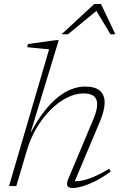

<svg xmlns="http://www.w3.org/2000/svg" viewBox="-20 -936 616 966"><path d="M115 -178.5 62 0H25.5L227 -688Q218 -689 197 -690.8Q176 -692.5 153.8 -694.8Q131.5 -697 117 -698.5L120.5 -714.5L261 -734H275.5L134.5 -271H136Q169.5 -334 204.2 -377.8Q239 -421.5 273.8 -448.8Q308.5 -476 342.2 -488.2Q376 -500.5 406.5 -500.5Q459 -500.5 482.8 -479.5Q506.5 -458.5 506.5 -420.5Q506.5 -400.5 500.2 -375.8Q494 -351 482 -323L349.5 -8L339 -24.5Q359 -22.5 385 -26.2Q411 -30 446.2 -44.2Q481.5 -58.5 529.5 -87L537 -72.5Q491.5 -40 454.5 -22.2Q417.5 -4.5 390.2 2.8Q363 10 346 10Q324.5 10 319 -1.5Q313.5 -13 324 -37L448 -332Q458.5 -356.5 463.8 -376.2Q469 -396 469 -411.5Q469 -439 452 -452.5Q435 -466 400 -466Q359 -466 316.2 -444.2Q273.5 -422.5 234.2 -383.2Q195 -344 164 -292Q133 -240 115 -178.5ZM289.5 -763.5 454.5 -916H488L560.5 -763.5H536L460 -889H474.5L322 -763.5Z"/></svg>

Font: Newsreader 9pt ExtraLight
Style: Italic
Weight: 250
Italic angle: -17°
Designer: Hugues Gentile
Foundry: Production Type
Version: Version 1.003